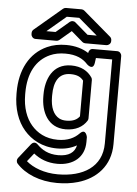

<svg xmlns="http://www.w3.org/2000/svg" viewBox="-64 -824 790 1105"><g transform="rotate(5 330.5 -271.0)"><path d="M307.9 183C229.4 183 164.2 157.4 124.7 123L162.4 75.5C197.4 103.6 241.9 123 300.2 123C391.1 123 456.1 72 456.1 -17V-45C456.1 -45 447.1 -97.3 413.2 -62.4C386.4 -34.9 348.3 -15 290.3 -15C219.1 -15 170.4 -45 137.6 -82.9C102.9 -122.9 81 -182.9 81 -258V-268C81 -382.7 125.1 -460.7 203.2 -495.7C228.5 -507.1 257.7 -513 291.4 -513C355.7 -513 393.7 -492.8 421.4 -462.2C421.4 -462.2 458 -426.3 464.7 -475.7L468.4 -503H562.3V-18C562.3 118.7 453 183 307.9 183ZM421.3 -527.9C388.6 -549.6 344.9 -563 291.4 -563C251.8 -563 215.3 -555.9 182.7 -541.3C82.6 -496.4 31 -395.5 31 -268V-258C31 -173.4 55.6 -101 99.8 -50.1C140.5 -3.2 203.7 35 290.3 35C335.1 35 371.5 25.3 403.7 7.4C394.7 48.1 363 73 300.2 73C243.4 73 206.1 50.9 177.2 21.5C161.8 5.7 146.1 15.5 139.8 23.5L71.6 109.5C64.8 118 64.2 132.3 72.5 141.6C121.9 197.1 207.4 233 307.9 233C351 233 391.1 227.8 428.2 217C532.2 186.8 612.3 108.3 612.3 -18V-528C612.3 -538.7 602.4 -553 587.3 -553H446.5C432 -553 423.2 -542.1 421.3 -527.9ZM329.9 -79C387.5 -79 428.9 -102.2 452.3 -139.8C454.8 -143.8 456.1 -149.4 456.1 -153V-375C456.1 -380 454.1 -385.6 451.9 -388.9C427.8 -424.8 388.4 -448 331 -448C221.8 -448 186.1 -353.4 186.1 -268V-258C186.1 -167.7 227 -79 329.9 -79ZM406.1 -366.9V-160.7C392.3 -142.3 370.9 -129 329.9 -129C312.6 -129 299.1 -132.3 288.3 -138.1C255.2 -155.7 236.1 -197.5 236.1 -258V-268C236.1 -345.2 262.3 -398 331 -398C371.1 -398 391 -386 406.1 -366.9ZM461.6 -632H408.5L333 -696.9C323.6 -705.1 309.3 -704.5 300.5 -697.1L223.9 -632H170.9L280.8 -725H352.6ZM547.4 -613C547.4 -619.9 544.2 -627.3 538.6 -632L378 -769C373.8 -772.7 367.7 -775 361.8 -775H271.6C266.1 -775 260 -772.9 255.4 -769.1L95.9 -634.1C90.7 -629.6 87.1 -622.4 87.1 -615V-607C87.1 -596.3 97 -582 112.1 -582H233.1C238.7 -582 244.8 -584.1 249.3 -587.9L316.6 -645.1L382.9 -588.1C387.2 -584.4 393.2 -582 399.2 -582H522.4C533.1 -582 547.4 -591.9 547.4 -607Z"/></g></svg>

Font: Asimov
Style: WidOu
Weight: 500
Designer: Google
Version: Version 2.000980; 2014